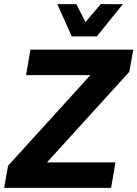

<svg xmlns="http://www.w3.org/2000/svg" viewBox="-26 -908 664 928"><path d="M-6 0 13 -107 411 -545H100L121 -668H618L599 -561L201 -123H532L511 0ZM321 -732 251 -888H343L387 -801L461 -888H568L442 -732Z"/></svg>

Font: Celebes
Style: Bold Italic
Weight: 700
Italic angle: -10°
Designer: Anugrah Pasau
Foundry: Lafontype
Version: Version 1.000; ttfautohint (v1.8.4)